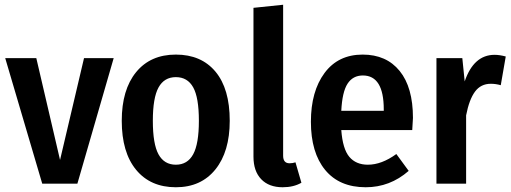

<svg xmlns="http://www.w3.org/2000/svg" viewBox="-20 -774 2152 809"><path d="M459 -529 306 0H158L2 -529H133L233 -100L334 -529Z M948 -265Q948 -135 887.5 -60Q827 15 721 15Q614 15 553.5 -58.5Q493 -132 493 -265Q493 -396 553.5 -470Q614 -544 721 -544Q828 -544 888 -472Q948 -400 948 -265ZM624 -265Q624 -167 648 -123.5Q672 -80 721 -80Q770 -80 794 -124Q818 -168 818 -265Q818 -363 794 -406Q770 -449 721 -449Q672 -449 648 -405.5Q624 -362 624 -265Z M1171 15Q1113 15 1080.5 -19Q1048 -53 1048 -114V-741L1173 -754V-118Q1173 -86 1200 -86Q1213 -86 1225 -90L1250 -4Q1217 15 1171 15Z M1720 -277Q1720 -268 1717 -226H1418Q1424 -146 1452 -113Q1480 -80 1530 -80Q1588 -80 1650 -125L1702 -54Q1623 15 1521 15Q1410 15 1350 -58Q1290 -131 1290 -261Q1290 -389 1347.5 -466.5Q1405 -544 1508 -544Q1608 -544 1664 -475Q1720 -406 1720 -277ZM1597 -307V-313Q1597 -456 1509 -456Q1467 -456 1444.5 -421.5Q1422 -387 1418 -307Z M2064 -543Q2085 -543 2111 -536L2090 -415Q2069 -421 2048 -421Q2006 -421 1981.5 -388Q1957 -355 1944 -288V0H1819V-529H1928L1938 -431Q1976 -543 2064 -543Z"/></svg>

Font: Fira Sans Condensed Medium
Style: Regular
Weight: 500
Width: 3
Designer: Carrois Corporate & Edenspiekermann AG
Foundry: Carrois Corporate GbR & Edenspiekermann AG
Version: Version 4.203;PS 004.203;hotconv 1.0.88;makeotf.lib2.5.64775